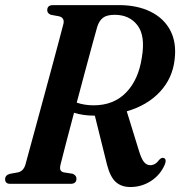

<svg xmlns="http://www.w3.org/2000/svg" viewBox="-26 -720 706 752"><path d="M619.5 -75.5Q602 -35 565.5 -11.2Q529 12.5 484.5 12.5Q449.5 12.5 427.5 -7.2Q405.5 -27 393 -75.5L345.5 -267Q321 -267 300.8 -270Q280.5 -273 264 -278.5Q246 -211 231.5 -155.2Q217 -99.5 211 -75Q207.5 -60.5 210.8 -54Q214 -47.5 223 -45L258.5 -39.5Q273.5 -33 273.5 -20.5Q273.5 0 250.5 0H14Q-6 0 -6 -18Q-6 -33.5 12 -39L45 -45Q66 -50 73.5 -75Q79.5 -97 91.2 -140Q103 -183 118 -238.2Q133 -293.5 149 -352.5Q165 -411.5 179.8 -466.2Q194.5 -521 205.8 -563.5Q217 -606 222.5 -627Q227.5 -650 206 -656L173.5 -662Q159 -667.5 159 -680Q159 -700 182 -700H439Q512 -700 564.2 -674Q616.5 -648 641.2 -600.5Q666 -553 658 -487Q650 -414 600.8 -360.8Q551.5 -307.5 470.5 -284L518.5 -128.5Q528 -97.5 538.2 -85.2Q548.5 -73 562.5 -73Q582.5 -73 598 -94.5Q607.5 -104.5 616 -101Q627.5 -96.5 619.5 -75.5ZM355 -615.5Q349 -594.5 336.2 -547.8Q323.5 -501 307.2 -440.5Q291 -380 274.5 -318Q305 -307.5 341 -307.5Q419 -307.5 467.8 -357.5Q516.5 -407.5 529.5 -494.5Q544 -579.5 512.5 -620.8Q481 -662 423.5 -662Q392.5 -662 377.5 -650.5Q362.5 -639 355 -615.5Z"/></svg>

Font: Fraunces 144pt S050 SemiBold
Style: Italic
Weight: 600
Italic angle: -16°
Version: Version 1.000; ttfautohint (v1.8.3)